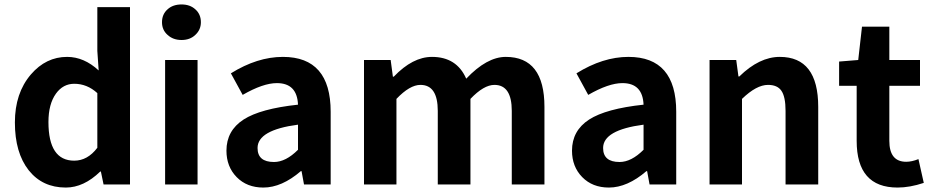

<svg xmlns="http://www.w3.org/2000/svg" viewBox="-20 -830 4195 864"><path d="M109 -64Q47 -143 47 -279Q47 -411 119 -495Q187 -574 282 -574Q358 -574 424 -513L418 -601V-798H565V0H446L434 -58H431Q357 14 276 14Q171 14 109 -64ZM418 -165V-411Q372 -453 314 -453Q264 -453 232 -409Q198 -362 198 -281Q198 -107 314 -107Q374 -107 418 -165Z M723 -560H869V0H723ZM734 -673Q709 -695 709 -730Q709 -766 734 -788Q758 -810 797 -810Q835 -810 859 -788Q884 -766 884 -730Q884 -696 859 -673Q835 -650 797 -650Q759 -650 734 -673Z M1045 -33Q999 -80 999 -152Q999 -242 1076 -292Q1152 -341 1321 -359Q1317 -456 1226 -456Q1164 -456 1072 -403L1019 -500Q1138 -574 1253 -574Q1468 -574 1468 -327V0H1348L1337 -60H1334Q1248 14 1165 14Q1091 14 1045 -33ZM1321 -156V-269Q1139 -245 1139 -164Q1139 -101 1213 -101Q1266 -101 1321 -156Z M1618 -560H1738L1748 -485H1752Q1837 -574 1924 -574Q2035 -574 2078 -476Q2171 -574 2256 -574Q2430 -574 2430 -349V0H2283V-331Q2283 -448 2205 -448Q2157 -448 2097 -385V0H1950V-331Q1950 -448 1872 -448Q1824 -448 1764 -385V0H1618Z M2600 -33Q2554 -80 2554 -152Q2554 -242 2631 -292Q2707 -341 2876 -359Q2872 -456 2781 -456Q2719 -456 2627 -403L2574 -500Q2693 -574 2808 -574Q3023 -574 3023 -327V0H2903L2892 -60H2889Q2803 14 2720 14Q2646 14 2600 -33ZM2876 -156V-269Q2694 -245 2694 -164Q2694 -101 2768 -101Q2821 -101 2876 -156Z M3173 -560H3293L3303 -486H3307Q3397 -574 3489 -574Q3662 -574 3662 -349V0H3515V-331Q3515 -395 3496 -422Q3478 -448 3436 -448Q3384 -448 3319 -385V0H3173Z M3835 -196V-444H3756V-553L3842 -560L3859 -710H3982V-560H4120V-444H3982V-196Q3982 -102 4058 -102Q4083 -102 4113 -114L4137 -7Q4074 14 4019 14Q3835 14 3835 -196Z"/></svg>

Font: `nÑOS-|
Style: Bold
Weight: 700
Designer: Ryoko NISHIZUKA ¬âXZm¬º[P (kana & ideographs); Paul D. Hunt (Latin, Greek & Cyrillic); Wenlong ZHANG _ e¬á¬ü¬ô (bopomof
Foundry: Adobe Systems Incorporated
Version: Version 1.00 June 24, 2014, initial release